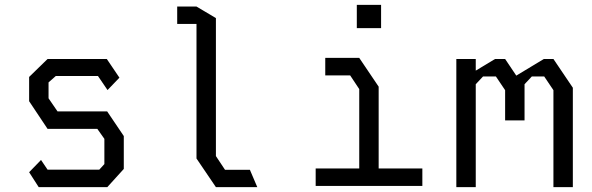

<svg xmlns="http://www.w3.org/2000/svg" viewBox="-20 -771 2440 791"><path d="M176 -528 100 -454V-354L176 -240H381L410 -199V-95L389 -72H176L149 -112L100 -61.5L139.5 0H422L490 -75V-210.5L421.5 -312H217L180 -366V-431.5L210 -458H383.5L423 -400L472 -451L420 -528Z M710 -744V-672.5H789.5V-118L869.5 0H1040L1009.5 -71.5H907L869.5 -128V-696.5L789.5 -744Z M1320 -532.5H1460L1540 -414V-77H1720V-5H1280.5V-77H1460V-404L1422.5 -460.5H1320ZM1450 -655V-751H1550V-655Z M1860 -528V0H1940V-424L1970 -456H2023L2061 -399.5V-275H2141V-424L2171 -456H2222L2260 -399.5V0H2340V-409.5L2260 -528H2220.5L2107 -459.5L2061 -528H2019.5L1940 -480V-528Z"/></svg>

Font: Kode
Style: Regular
Weight: 400
Monospace: yes
Designer: Isa Ozler
Foundry: Kadena LLC
Version: Version 1.000;gftools[0.9.28]